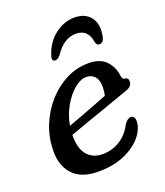

<svg xmlns="http://www.w3.org/2000/svg" viewBox="-130 -774 750 873"><g transform="rotate(-20 245.0 -338.0)"><path d="M437.5 -147Q437.5 -111 408.2 -74.5Q379 -38 325 -13.8Q271 10.5 196.5 10.5Q112.5 10.5 72 -35.2Q31.5 -81 35 -156Q37 -217.5 60.2 -273.5Q83.5 -329.5 123 -373.5Q162.5 -417.5 213 -443Q263.5 -468.5 320 -468.5Q376.5 -468.5 405 -438.8Q433.5 -409 439 -363Q442 -346.5 452.5 -346Q469.5 -345.5 469.5 -326.5Q469.5 -301.5 436.5 -291.5Q406.5 -281 367.2 -267Q328 -253 286.5 -238.5Q245 -224 206.8 -210.5Q168.5 -197 141 -187Q140 -121 167.5 -89.2Q195 -57.5 242 -57.5Q287 -57.5 325.8 -81.5Q364.5 -105.5 386.5 -150.5Q402.5 -172.5 418.5 -172.5Q428 -172.5 432.8 -165Q437.5 -157.5 437.5 -147ZM289.5 -413Q262 -413 231.8 -387.8Q201.5 -362.5 177.5 -320.8Q153.5 -279 145 -229.5Q172.5 -239.5 207.2 -252.5Q242 -265.5 277 -279Q312 -292.5 340.5 -303.5Q345.5 -322 345.5 -349.5Q345.5 -378.5 330.5 -395.8Q315.5 -413 289.5 -413ZM313 -614Q254 -614 210.5 -548Q197.5 -532 185.5 -532Q165 -532 174.5 -559.5Q193 -617.5 236.8 -651.5Q280.5 -685.5 332 -685.5Q383.5 -685.5 409.5 -651.5Q435.5 -617.5 423.5 -559.5Q418 -532 397.5 -532Q385.5 -532 381 -548Q372 -614 313 -614Z"/></g></svg>

Font: Fraunces 9pt SuperSoft
Style: Italic
Weight: 400
Italic angle: -16°
Version: Version 1.000;[b76b70a41]